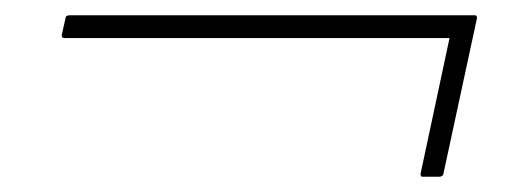

<svg xmlns="http://www.w3.org/2000/svg" viewBox="-20 -334 680 252"><path d="M535 -102Q533 -102 532.5 -103Q532 -104 532 -106L570 -284H65Q62 -284 61.5 -285.5Q61 -287 61 -288L66 -310Q66 -312 67.5 -313Q69 -314 72 -314H603Q605 -314 605.5 -313Q606 -312 606 -310L562 -106Q562 -104 560 -103Q558 -102 557 -102Z"/></svg>

Font: Glory Thin
Style: Italic
Weight: 100
Italic angle: -12°
Designer: Robert Leuschke
Foundry: Robert Leuschke
Version: Version 1.011